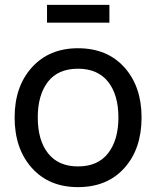

<svg xmlns="http://www.w3.org/2000/svg" viewBox="-20 -753 641 788"><path d="M173 -660V-733H429V-660ZM300 15Q181 15 110.5 -64Q40 -143 40 -271Q40 -398 111 -476.5Q182 -555 300 -555Q420 -555 490.5 -476.5Q561 -398 561 -271Q561 -142 490.5 -63.5Q420 15 300 15ZM300 -70Q382 -70 424 -124.5Q466 -179 466 -271Q466 -364 423.5 -417.5Q381 -471 300 -471Q218 -471 176.5 -417Q135 -363 135 -271Q135 -177 177.5 -123.5Q220 -70 300 -70Z"/></svg>

Font: Manrope Medium
Style: Medium
Weight: 500
Designer: Mikhail Sharanda
Foundry: Mikhail Sharanda
Version: Version 4.000;hotconv 1.0.109;makeotfexe 2.5.65596